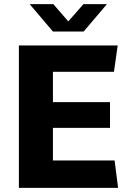

<svg xmlns="http://www.w3.org/2000/svg" viewBox="-20 -905 640 925"><path d="M71 0V-686H547L529 -559H235V-413H510V-289H235V-132H532L549 0ZM235 -753 123 -885H237L309 -802L382 -885H495L383 -753Z"/></svg>

Font: Chivo Mono
Style: Bold
Weight: 700
Monospace: yes
Designer: Hector Gatti
Foundry: Omnibus-Type
Version: Version 1.008; ttfautohint (v1.8.4.7-5d5b)